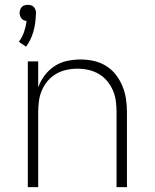

<svg xmlns="http://www.w3.org/2000/svg" viewBox="-20 -774 640 794"><path d="M88 -581 58 -601Q72 -620 79.5 -642Q87 -664 90 -687Q84 -688 78 -690.5Q72 -693 68.5 -698Q65 -703 63 -709Q61 -715 61 -721Q61 -727 63.5 -734Q66 -741 70.5 -745.5Q75 -750 81.5 -752Q88 -754 95 -754Q102 -754 108.5 -752Q115 -750 119.5 -745.5Q124 -741 126.5 -734Q129 -727 129 -721V-719L128 -708Q127 -674 117.5 -641.5Q108 -609 88 -581ZM95 0V-520H138V-413Q148 -440 165 -462.5Q182 -485 205.5 -500.5Q229 -516 257 -522Q285 -528 313 -528Q341 -528 368 -522Q395 -516 418.5 -501.5Q442 -487 459 -465Q476 -443 486.5 -417.5Q497 -392 501 -365Q505 -338 505 -310V0H462V-310Q462 -333 459 -356Q456 -379 447 -400Q438 -421 423 -439Q408 -457 388 -468.5Q368 -480 345.5 -485Q323 -490 300 -490Q277 -490 254.5 -485Q232 -480 212 -468.5Q192 -457 177 -439Q162 -421 153 -400Q144 -379 141 -356Q138 -333 138 -310V0Z"/></svg>

Font: Zed Sans Extralight Extended
Style: Regular
Weight: 200
Width: 7
Designer: Belleve Invis
Foundry: Belleve Invis
Version: Version 1.0.0; ttfautohint (v1.8.4)